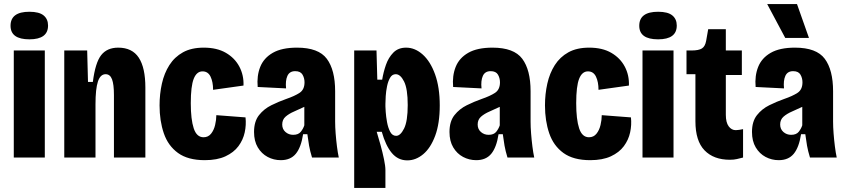

<svg xmlns="http://www.w3.org/2000/svg" viewBox="-20 -777 4175 947"><path d="M48 0V-528H201V0ZM125 -583Q32 -583 32 -650Q32 -719 125 -719Q173 -719 195 -701Q217 -683 217 -651Q217 -583 125 -583Z M297 0V-528H410L414 -373H438Q450 -468 479 -505Q508 -542 563 -542Q632 -542 664.5 -492.5Q697 -443 697 -345V0H542V-308Q542 -361 532.5 -386Q523 -411 501 -411Q475 -411 463 -375Q451 -339 451 -262V0Z M990 13Q907 13 858 -22.5Q809 -58 788 -119.5Q767 -181 767 -257Q767 -313 778.5 -364.5Q790 -416 815.5 -456Q841 -496 882.5 -519Q924 -542 985 -542Q1050 -542 1094 -516.5Q1138 -491 1160.5 -448.5Q1183 -406 1181 -355L1031 -334Q1031 -373 1018.5 -399Q1006 -425 979 -425Q950 -425 935.5 -388.5Q921 -352 921 -268Q921 -188 935.5 -144Q950 -100 984 -100Q1007 -100 1021 -117.5Q1035 -135 1041 -160.5Q1047 -186 1047 -209L1191 -198Q1195 -161 1187 -124Q1179 -87 1156 -56Q1133 -25 1092 -6Q1051 13 990 13Z M1365 13Q1330 13 1300 -3Q1270 -19 1251.5 -50Q1233 -81 1233 -126Q1233 -178 1257.5 -209Q1282 -240 1318.5 -258Q1355 -276 1392 -289Q1433 -303 1457.5 -319Q1482 -335 1482 -371Q1482 -392 1472 -409Q1462 -426 1436 -426Q1408 -426 1397.5 -402.5Q1387 -379 1391 -341L1251 -348Q1246 -403 1263.5 -447Q1281 -491 1325.5 -516.5Q1370 -542 1445 -542Q1551 -542 1592 -487Q1633 -432 1633 -327V-177Q1633 -151 1635.5 -118.5Q1638 -86 1642 -54.5Q1646 -23 1651 0H1519Q1509 -33 1504.5 -58.5Q1500 -84 1496 -115H1475Q1465 -50 1439 -18.5Q1413 13 1365 13ZM1426 -112Q1452 -112 1464 -127.5Q1476 -143 1481 -159V-250Q1456 -238 1430.5 -227Q1405 -216 1388.5 -201.5Q1372 -187 1372 -163Q1372 -140 1388 -126Q1404 -112 1426 -112Z M1727 150V-528H1837L1841 -384H1865Q1871 -421 1883.5 -457Q1896 -493 1920 -517.5Q1944 -542 1983 -542Q2027 -542 2065 -508Q2103 -474 2126 -410Q2149 -346 2149 -257Q2149 -168 2126.5 -107.5Q2104 -47 2067.5 -16.5Q2031 14 1989 14Q1943 14 1912.5 -22.5Q1882 -59 1863 -127H1838Q1847 -98 1857 -61.5Q1867 -25 1874 8.5Q1881 42 1881 62V150ZM1934 -107Q1955 -107 1973 -143Q1991 -179 1991 -259Q1991 -339 1973 -375Q1955 -411 1932 -411Q1914 -411 1904 -393.5Q1894 -376 1889 -351.5Q1884 -327 1882.5 -303Q1881 -279 1881 -265V-252Q1881 -247 1882.5 -224.5Q1884 -202 1889 -174.5Q1894 -147 1904.5 -127Q1915 -107 1934 -107Z M2329 13Q2294 13 2264 -3Q2234 -19 2215.5 -50Q2197 -81 2197 -126Q2197 -178 2221.5 -209Q2246 -240 2282.5 -258Q2319 -276 2356 -289Q2397 -303 2421.5 -319Q2446 -335 2446 -371Q2446 -392 2436 -409Q2426 -426 2400 -426Q2372 -426 2361.5 -402.5Q2351 -379 2355 -341L2215 -348Q2210 -403 2227.5 -447Q2245 -491 2289.5 -516.5Q2334 -542 2409 -542Q2515 -542 2556 -487Q2597 -432 2597 -327V-177Q2597 -151 2599.5 -118.5Q2602 -86 2606 -54.5Q2610 -23 2615 0H2483Q2473 -33 2468.5 -58.5Q2464 -84 2460 -115H2439Q2429 -50 2403 -18.5Q2377 13 2329 13ZM2390 -112Q2416 -112 2428 -127.5Q2440 -143 2445 -159V-250Q2420 -238 2394.5 -227Q2369 -216 2352.5 -201.5Q2336 -187 2336 -163Q2336 -140 2352 -126Q2368 -112 2390 -112Z M2891 13Q2808 13 2759 -22.5Q2710 -58 2689 -119.5Q2668 -181 2668 -257Q2668 -313 2679.5 -364.5Q2691 -416 2716.5 -456Q2742 -496 2783.5 -519Q2825 -542 2886 -542Q2951 -542 2995 -516.5Q3039 -491 3061.5 -448.5Q3084 -406 3082 -355L2932 -334Q2932 -373 2919.5 -399Q2907 -425 2880 -425Q2851 -425 2836.5 -388.5Q2822 -352 2822 -268Q2822 -188 2836.5 -144Q2851 -100 2885 -100Q2908 -100 2922 -117.5Q2936 -135 2942 -160.5Q2948 -186 2948 -209L3092 -198Q3096 -161 3088 -124Q3080 -87 3057 -56Q3034 -25 2993 -6Q2952 13 2891 13Z M3149 0V-528H3302V0ZM3226 -583Q3133 -583 3133 -650Q3133 -719 3226 -719Q3274 -719 3296 -701Q3318 -683 3318 -651Q3318 -583 3226 -583Z M3580 11Q3500 11 3455 -35.5Q3410 -82 3410 -179V-411H3366V-528H3391Q3426 -528 3442 -538Q3458 -548 3463 -576L3473 -633H3560V-528H3639V-407H3560V-211Q3560 -173 3574 -154Q3588 -135 3609 -135Q3617 -135 3625.5 -136.5Q3634 -138 3645 -140V0Q3629 4 3614.5 7.5Q3600 11 3580 11Z M3821 13Q3786 13 3756 -3Q3726 -19 3707.5 -50Q3689 -81 3689 -126Q3689 -178 3713.5 -209Q3738 -240 3774.5 -258Q3811 -276 3848 -289Q3889 -303 3913.5 -319Q3938 -335 3938 -371Q3938 -392 3928 -409Q3918 -426 3892 -426Q3864 -426 3853.5 -402.5Q3843 -379 3847 -341L3707 -348Q3702 -403 3719.5 -447Q3737 -491 3781.5 -516.5Q3826 -542 3901 -542Q4007 -542 4048 -487Q4089 -432 4089 -327V-177Q4089 -151 4091.5 -118.5Q4094 -86 4098 -54.5Q4102 -23 4107 0H3975Q3965 -33 3960.5 -58.5Q3956 -84 3952 -115H3931Q3921 -50 3895 -18.5Q3869 13 3821 13ZM3882 -112Q3908 -112 3920 -127.5Q3932 -143 3937 -159V-250Q3912 -238 3886.5 -227Q3861 -216 3844.5 -201.5Q3828 -187 3828 -163Q3828 -140 3844 -126Q3860 -112 3882 -112ZM3853 -590 3764 -757H3911L3970 -590Z"/></svg>

Font: Bricolage Grotesque 12pt Condensed ExtraBold
Style: Regular
Weight: 800
Width: 3
Designer: Mathieu Triay
Foundry: Atelier Triay
Version: Version 1.001; ttfautohint (v1.8.4.7-5d5b);gftools[0.9.33.de